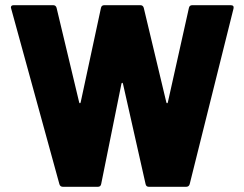

<svg xmlns="http://www.w3.org/2000/svg" viewBox="-20 -720 942 740"><path d="M209 -10 23 -687 22 -691Q22 -700 33 -700H185Q195 -700 198 -690L285 -326Q286 -322 288 -322Q290 -322 291 -326L369 -689Q371 -700 382 -700H521Q531 -700 534 -690L621 -326Q622 -322 624 -322Q626 -322 627 -326L708 -689Q710 -700 721 -700H869Q883 -700 880 -687L711 -10Q708 0 697 0H554Q543 0 541 -11L454 -397Q453 -401 451 -401Q449 -401 448 -397L370 -11Q368 0 357 0H223Q212 0 209 -10Z"/></svg>

Font: Barlow GEO ExtraBold
Style: Regular
Weight: 800
Designer: Jeremy Tribby
Foundry: Tribby Type
Version: Version 1.408